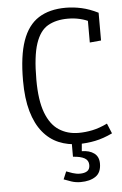

<svg xmlns="http://www.w3.org/2000/svg" viewBox="-56 -675 571 898"><g transform="rotate(-5 229.0 -226.0)"><path d="M293 4.9Q241.7 4.9 199 -13.2Q156.2 -31.2 124.8 -69.6Q93.3 -107.9 75.9 -168.2Q58.6 -228.5 58.6 -313Q58.6 -428.7 83.5 -499.5Q108.4 -570.3 159.2 -602.8Q210 -635.3 287.1 -635.3Q323.2 -635.3 360.8 -627Q398.4 -618.7 438.5 -598.6V-468.3L385.3 -463.4V-586.9L396.5 -559.6Q377 -570.3 349.9 -576.9Q322.8 -583.5 292.5 -583.5Q237.3 -583.5 199 -561.8Q160.6 -540 140.9 -481.2Q121.1 -422.4 121.1 -311.5Q121.1 -214.8 143.1 -156.7Q165 -98.6 204.8 -72.8Q244.6 -46.9 296.9 -46.9Q328.6 -46.9 361.6 -53.7Q394.5 -60.5 432.1 -78.6L451.7 -31.2Q408.7 -10.7 369.9 -2.9Q331.1 4.9 293 4.9ZM286.1 183.1Q263.2 183.1 243.2 176.5Q223.1 169.9 207.5 163.6L222.7 127.4Q234.4 132.3 252 137.9Q269.5 143.6 286.1 143.6Q307.6 143.6 320.3 135.3Q333 127 333 106.9Q333 85 314.2 74.5Q295.4 64 260.3 62V-4.9H307.6L303.7 39.6Q339.8 40 361.6 56.2Q383.3 72.3 383.3 104.5Q383.3 147 356.4 165Q329.6 183.1 286.1 183.1Z"/></g></svg>

Font: Anaheim
Style: Regular
Weight: 400
Designer: Vernon Adams
Foundry: Vernon Adams
Version: Version 2.001